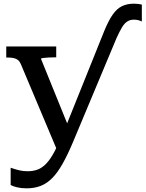

<svg xmlns="http://www.w3.org/2000/svg" viewBox="-20 -791 792 1045"><path d="M368 -64 345 -12 293 32 93 -443Q87 -457 77.5 -464.5Q68 -472 54 -475Q40 -478 20 -478H14V-538H286V-479H281Q262 -479 244.5 -478Q227 -477 215 -475.5Q203 -474 203 -471ZM546 -619Q570 -678 593 -711Q616 -744 644 -757.5Q672 -771 709 -771Q722 -771 733.5 -769.5Q745 -768 752 -766V-674Q742 -679 731.5 -681.5Q721 -684 708 -684Q689 -684 673.5 -674.5Q658 -665 644.5 -643Q631 -621 614 -583L377 -17Q348 52 320.5 100.5Q293 149 264.5 178Q236 207 202 220.5Q168 234 125 234Q96 234 73 228.5Q50 223 38 216V122Q42 123 55 127.5Q68 132 87.5 136.5Q107 141 130 141Q156 141 179 134Q202 127 224 107Q246 87 268 49.5Q290 12 313 -49L327 -74Z"/></svg>

Font: Roboto Serif Medium
Style: Regular
Weight: 500
Designer: Greg Gazdowicz
Foundry: Commercial Type
Version: Version 1.008